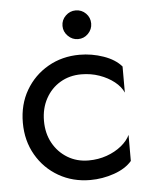

<svg xmlns="http://www.w3.org/2000/svg" viewBox="-49 -681 576 733"><g transform="rotate(-5 239.0 -315.0)"><path d="M213 -585Q213 -608 229.5 -624Q246 -640 268 -640Q291 -640 307 -624Q323 -608 323 -585Q323 -563 307 -546.5Q291 -530 268 -530Q246 -530 229.5 -546.5Q213 -563 213 -585ZM111 -230Q111 -182 131.5 -145Q152 -108 187.5 -86.5Q223 -65 268 -65Q305 -65 337.5 -76.5Q370 -88 394 -107.5Q418 -127 428 -149V-49Q404 -21 359.5 -5.5Q315 10 268 10Q201 10 147 -21Q93 -52 61.5 -106.5Q30 -161 30 -230Q30 -300 61.5 -354Q93 -408 147 -439Q201 -470 268 -470Q315 -470 359.5 -454.5Q404 -439 428 -411V-311Q418 -334 394 -353Q370 -372 337.5 -383.5Q305 -395 268 -395Q223 -395 187.5 -374Q152 -353 131.5 -315.5Q111 -278 111 -230Z"/></g></svg>

Font: Venryn Sans
Style: Regular
Weight: 400
Designer: Owen Earl, indestructible type* (font) & Cristiano Sobral (main changes)
Version: Version 3.600; ttfautohint (v1.8.3)